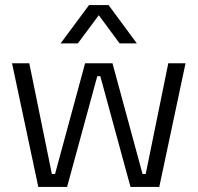

<svg xmlns="http://www.w3.org/2000/svg" viewBox="-20 -737 779 757"><path d="M131 0H244.5L363.5 -436.5H375.5L494.5 0H608L711.5 -487.5H643.5L554.5 -51H542L423.5 -487.5H315.5L197 -51H184.5L95.5 -487.5H27.5ZM331 -717 219 -566H287L369.5 -677L451.5 -566H519.5L408 -717Z"/></svg>

Font: MCL Standard Light
Style: Regular
Weight: 300
Designer: Květoslav Bartoš
Foundry: Florian Karsten
Version: Version 1.001;Glyphs 3.2.3 (3260)